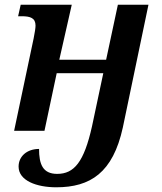

<svg xmlns="http://www.w3.org/2000/svg" viewBox="-20 -556 688 816"><path d="M219 240C364 240 460 178 502 -14L611 -536H481L431 -302H232L285 -536H68L57 -487H72C110 -487 131 -479 131 -447C131 -438 128 -417 123 -393L40 0H169L221 -245H419L371 -19C337 133 295 183 223 183C161 183 146 141 146 77C95 77 59 108 59 152C59 212 136 240 219 240Z"/></svg>

Font: Noto Serif SemiBold
Style: Italic
Weight: 600
Italic angle: -12°
Designer: Monotype Design Team
Foundry: Monotype Imaging Inc.
Version: Version 2.014